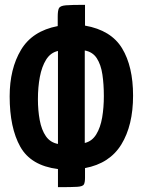

<svg xmlns="http://www.w3.org/2000/svg" viewBox="-20 -765 591 795"><path d="M220 10V-65Q108 -79 64 -157.5Q20 -236 20 -366Q20 -480 67 -558.5Q114 -637 219 -657V-696Q219 -721 224 -731Q229 -741 252.5 -743Q276 -745 332 -745V-659Q440 -640 485.5 -565Q531 -490 531 -369Q531 -246 482.5 -167Q434 -88 332 -69V-29Q332 -10 327.5 -1.5Q323 7 300 8.5Q277 10 220 10ZM220 -169V-554Q189 -547 171 -518Q153 -489 145 -446.5Q137 -404 137 -354Q137 -308 144.5 -267.5Q152 -227 170 -201Q188 -175 220 -169ZM331 -173Q361 -180 378.5 -208.5Q396 -237 403 -278.5Q410 -320 410 -367Q410 -416 404 -456.5Q398 -497 381 -523.5Q364 -550 331 -556Z"/></svg>

Font: Yanone Kaffeesatz
Style: Bold
Weight: 700
Designer: Yanone (Cyrillic: Daniel Pouzeot, Huerta Tipografica, and Cyreal)
Foundry: Yanone
Version: Version 2.003